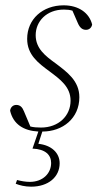

<svg xmlns="http://www.w3.org/2000/svg" viewBox="-20 -482 387 721"><path d="M102 76C151 78 172 100 172 130C172 169 141 201 92 201C76 201 60 198 44 194L39 208C54 214 74 219 97 219C161 219 204 183 204 131C204 92 173 63 124 58L139 12C216 12 278 -38 278 -117C278 -179 231 -212 189 -244C150 -272 114 -300 114 -350C114 -401 154 -446 220 -446C232 -446 242 -445 252 -442L272 -396C280 -377 290 -370 303 -370C315 -370 324 -378 326 -390C315 -434 275 -462 219 -462C140 -462 82 -410 82 -336C82 -276 124 -245 166 -214C206 -184 245 -156 245 -104C245 -47 200 -3 134 -3C119 -3 106 -4 94 -7L70 -64C64 -79 56 -88 41 -88C28 -88 19 -78 18 -66C30 -15 69 9 124 12Z"/></svg>

Font: Source Serif 4 Display Light
Style: Italic
Weight: 300
Italic angle: -12°
Designer: Frank Grießhammer
Foundry: Adobe Systems Incorporated
Version: Version 4.004;hotconv 1.0.117;makeotfexe 2.5.65602